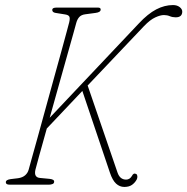

<svg xmlns="http://www.w3.org/2000/svg" viewBox="-20 -730 741 759"><path d="M120 -59Q113 -28.5 138.5 -26.5L175.5 -23Q195 -21 194 -11.5Q194 -5 187.5 -2.5Q181 0 174 0H18Q3 0 3 -9.5Q3 -19.5 22.5 -22L51.5 -25.5Q69 -28 79.5 -37.2Q90 -46.5 93.5 -60Q95.5 -67.5 105 -101.8Q114.5 -136 128.8 -187Q143 -238 159.2 -297.5Q175.5 -357 191.8 -415.8Q208 -474.5 221.8 -524.2Q235.5 -574 244 -605.8Q252.5 -637.5 253.5 -641.5Q257.5 -658 254 -664.5Q250.5 -671 237 -673L199.5 -679Q186.5 -681 186.5 -691Q186.5 -700 203.5 -700H367Q378 -700 378 -692.5Q378 -681.5 358 -679L317 -673.5Q301.5 -671.5 293.5 -662.8Q285.5 -654 281.5 -639.5Q280.5 -635 270.5 -599.5Q260.5 -564 245 -508.8Q229.5 -453.5 211.5 -389.5Q193.5 -325.5 176.5 -264.5L529 -637.5Q564.5 -675.5 597.5 -692.8Q630.5 -710 664 -710Q680 -710 690.5 -701.8Q701 -693.5 700.5 -683Q699.5 -661.5 674.5 -661.5Q662 -661.5 651.2 -666Q640.5 -670.5 628 -670.5Q614 -670.5 593.8 -661.2Q573.5 -652 549.5 -627L326.5 -392L444.5 -48Q454 -20 478.5 -20Q493 -20 501.5 -34.5Q508 -48 518.5 -42Q522.5 -40 523 -33.2Q523.5 -26.5 520.5 -20.5Q513.5 -7.5 501.8 0.8Q490 9 471.5 9Q453 9 438.8 -4.2Q424.5 -17.5 414.5 -47.5L305.5 -370.5L165 -222Q147 -157.5 134.2 -111.8Q121.5 -66 120 -59Z"/></svg>

Font: Fraunces144ptSuperSoftThinItalic
Style: Italic
Weight: 100
Italic angle: -16°
Version: Version 1.000;[0bf87f6ff]